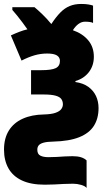

<svg xmlns="http://www.w3.org/2000/svg" viewBox="-20 -696 542 957"><path d="M384.3 -676.3Q405.8 -676.3 420.4 -673.8Q435.1 -671.4 443.8 -668V-581.5Q438.5 -585 427.5 -586.4Q416.5 -587.9 403.8 -587.9Q386.2 -587.9 370.8 -576.4Q355.5 -564.9 343.3 -545.4Q392.1 -528.3 419.9 -494.9Q447.8 -461.4 447.8 -413.1Q447.8 -368.7 422.9 -336.4Q397.9 -304.2 356 -292V-287.1Q394.5 -281.7 420.2 -263.2Q445.8 -244.6 458.5 -217.5Q471.2 -190.4 471.2 -157.2Q471.2 -105.5 448 -68.8Q424.8 -32.2 375 -12.2Q325.2 7.8 244.6 9.8Q215.3 10.3 198 14.9Q180.7 19.5 173.3 28.1Q166 36.6 166 50.3Q166 72.3 181.2 79.8Q196.3 87.4 221.2 87.4Q243.7 87.4 263.4 86.2Q283.2 85 302.2 83.7Q321.3 82.5 341.3 82.5Q367.2 82.5 384 87.9Q400.9 93.3 411.6 103.5V240.7Q404.3 231.4 384.5 225.6Q364.7 219.7 344.2 219.7Q321.3 219.7 297.6 220.9Q273.9 222.2 250.5 223.4Q227.1 224.6 203.6 224.6Q134.3 224.6 89.1 203.4Q43.9 182.1 22 142.8Q0 103.5 0 49.8Q0 -6.8 24.2 -45.4Q48.3 -84 93 -104.2Q137.7 -124.5 199.2 -125.5Q236.3 -126.5 256.8 -133.8Q277.3 -141.1 285.4 -152.3Q293.5 -163.6 293.5 -175.8Q293.5 -191.4 285.6 -202.4Q277.8 -213.4 256.8 -219.2Q235.8 -225.1 195.8 -225.1H134.8V-346.2H185.1Q236.8 -346.2 257.8 -356.4Q278.8 -366.7 278.8 -392.6Q278.8 -410.2 263.7 -419.7Q248.5 -429.2 215.3 -429.2Q182.6 -429.2 151.6 -420.2Q120.6 -411.1 87.4 -394L34.2 -519.5Q56.6 -529.8 76.9 -537.6Q97.2 -545.4 116.7 -549.8Q105 -566.9 91.6 -584.5Q78.1 -602.1 65.4 -618.2Q52.7 -634.3 41.5 -646.5V-660.2H151.9Q168.5 -646.5 190.7 -625.2Q212.9 -604 235.8 -576.2Q259.3 -611.8 281 -633.8Q302.7 -655.8 327.6 -666Q352.5 -676.3 384.3 -676.3Z"/></svg>

Font: Open Sans SemiCondensed ExtraBold
Style: Regular
Weight: 800
Width: 4
Designer: Monotype Design Team
Foundry: Monotype Imaging Inc.
Version: Version 3.000